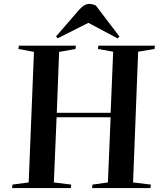

<svg xmlns="http://www.w3.org/2000/svg" viewBox="-20 -964 829 984"><path d="M547 -363H270L256 -29L345 -18L343 0H42L44 -18L127 -29L154 -698L74 -713L77 -730H369L367 -713L283 -698L271 -386H547L560 -699L482 -713L484 -730H774L772 -713L688 -699L662 -29L753 -18L751 0H452L454 -18L533 -29ZM592 -777 583 -767 433 -847 276 -768 267 -777 383 -911Q411 -944 437 -944Q448 -944 455.5 -941.5Q463 -939 471 -936Z"/></svg>

Font: Literata 72pt SemiBold
Style: Italic
Weight: 600
Italic angle: -2°
Designer: Latin by Veronika Burian and Jose Scaglione. Greek by Irene Vlachou. Cyrillic by Vera Evstafieva
Foundry: TypeTogether
Version: Version 3.002